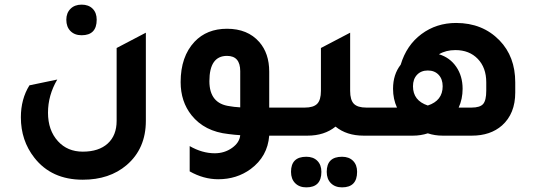

<svg xmlns="http://www.w3.org/2000/svg" viewBox="-20 -585 2307 828"><path d="M332 -433Q302 -433 284 -451Q266 -469 266 -500Q266 -529 284 -547Q302 -565 332 -565Q362 -565 379.5 -547.5Q397 -530 397 -500Q397 -433 332 -433ZM609 -64Q609 56 526 127Q452 190 337 190Q202 190 128 95Q70 21 70 -79Q70 -158 107 -217L227 -242Q187 -174 187 -99Q187 -23 230 24Q271 69 337 69Q406 69 444.5 34Q483 -1 483 -64V-378L609 -444Z M1264 -121V0H1141Q1134 90 1061 144Q1001 188 921 188Q858 188 798 154V45Q852 76 906 76Q948 76 980.5 53Q1013 30 1016 -2Q1008 -3 991 -4Q974 -6 965 -7Q862 -18 806 -88Q759 -147 759 -231Q759 -341 819 -405Q872 -461 959 -461Q1048 -461 1098 -404Q1141 -355 1141 -276V-121ZM1016 -278Q1016 -344 959 -344Q883 -344 883 -235Q883 -138 971 -127Q985 -124 1016 -122Z M1560 -121H1650V0H1548Q1475 0 1427 -39Q1379 0 1306 0H1204V-121H1294Q1332 -121 1348 -137.5Q1364 -154 1364 -193V-378L1490 -444V-193Q1490 -154 1506 -137.5Q1522 -121 1560 -121ZM1301 91Q1331 91 1348.5 108.5Q1366 126 1366 156Q1366 223 1301 223Q1271 223 1253 205Q1235 187 1235 156Q1235 91 1301 91ZM1455 91Q1485 91 1502.5 108.5Q1520 126 1520 156Q1520 223 1455 223Q1425 223 1407 205Q1389 187 1389 156Q1389 91 1455 91Z M1708 -306Q1733 -390 1797.5 -438Q1862 -486 1947 -486Q2061 -486 2134 -411Q2202 -341 2202 -230V-186Q2202 -95 2145 -44Q2095 0 2015 0H1889Q1855 0 1825 -10Q1794 0 1761 0H1590V-121H1692Q1675 -158 1675 -202Q1675 -264 1708 -306ZM2077 -194V-230Q2077 -293 2040.5 -331Q2004 -369 1944 -369Q1903 -369 1873 -351Q1920 -337 1947.5 -297Q1975 -257 1975 -202Q1975 -158 1958 -121H2013Q2050 -121 2063.5 -136.5Q2077 -152 2077 -194ZM1825 -130Q1889 -151 1889 -213Q1889 -244 1871.5 -262.5Q1854 -281 1825 -281Q1796 -281 1778.5 -262.5Q1761 -244 1761 -213Q1761 -151 1825 -130Z"/></svg>

Font: Space Grotesk SemiBold
Style: Regular
Weight: 600
Designer: Florian Karsten
Foundry: Florian Karsten
Version: Version 2.000